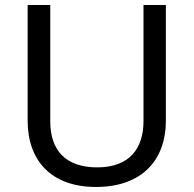

<svg xmlns="http://www.w3.org/2000/svg" viewBox="-20 -734 771 764"><path d="M640 -252V-714H551V-252C551 -144 496 -68 367 -68C242 -68 180 -135 180 -251V-714H90V-254C90 -95 184 10 362 10C551 10 640 -104 640 -252Z"/></svg>

Font: Noto Sans Hebrew Droid Medium
Style: Regular
Weight: 500
Designer: Monotype Design Team
Foundry: Monotype Imaging Inc.
Version: Version 1.100